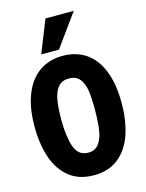

<svg xmlns="http://www.w3.org/2000/svg" viewBox="-144 -1067 887 1169"><g transform="rotate(-15 300.0 -482.5)"><path d="M26 -361.5Q26 -483.5 60.2 -567.2Q94.5 -651 156.5 -693Q218.5 -735 302.5 -735Q384.5 -735 445.8 -694.8Q507 -654.5 541.2 -571.5Q575.5 -488.5 575.5 -365.5Q575.5 -254.5 546.5 -168.5Q517.5 -82.5 455.8 -32.8Q394 17 300 17Q206 17 144.8 -32.5Q83.5 -82 54.8 -167Q26 -252 26 -361.5ZM408 -374.5Q408 -443 401.2 -488.5Q394.5 -534 371.5 -563Q348.5 -592 303 -592Q260.5 -592 236.8 -565.5Q213 -539 203.5 -488.8Q194 -438.5 194 -359.5Q194 -256 216.2 -190.5Q238.5 -125 302.5 -125Q346.5 -125 369.8 -157.5Q393 -190 400.5 -243.2Q408 -296.5 408 -374.5ZM179 -777 261 -982H439L291 -777Z"/></g></svg>

Font: JuliaMono Black
Style: Regular
Weight: 900
Monospace: yes
Designer: cormullion
Foundry: corm
Version: Version 0.054; ttfautohint (v1.8.4)